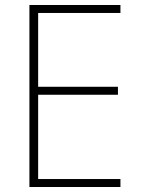

<svg xmlns="http://www.w3.org/2000/svg" viewBox="-20 -750 590 770"><path d="M98 0V-730H463V-698H133V-402H453V-370H133V-32H463V0Z"/></svg>

Font: M PLUS Code Latin SemiExpanded ExtraLight
Style: Regular
Weight: 250
Width: 6
Designer: Coji Morishita
Foundry: UNDERFOREST DESIGN
Version: Version 1.002; ttfautohint (v1.8.3)